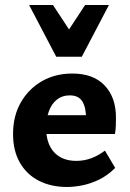

<svg xmlns="http://www.w3.org/2000/svg" viewBox="-20 -731 517 765"><path d="M247 14Q184 14 135.5 -10.5Q87 -35 59.5 -82.5Q32 -130 32 -197Q32 -269 63 -323Q94 -377 147 -407.5Q200 -438 268 -438Q352 -438 397 -390.5Q442 -343 442 -263Q442 -248 441.5 -231Q441 -214 438 -197H323V-257Q323 -303 308 -327Q293 -351 258 -351Q228 -351 207 -334.5Q186 -318 175 -288.5Q164 -259 164 -221Q164 -158 196 -124Q228 -90 284 -90Q315 -90 343.5 -100.5Q372 -111 398 -131L439 -62Q409 -32 375 -15.5Q341 1 308 7.5Q275 14 247 14ZM99 -197 115 -272H429V-197ZM204 -505 231 -577 319 -711H414L306 -505ZM204 -505 96 -711H191L280 -576L306 -505Z"/></svg>

Font: Ysabeau Office ExtraBold
Style: Regular
Weight: 800
Designer: Christian Thalmann (Catharsis Fonts)
Version: Version 2.001;gftools[0.9.30]; featfreeze: tnum,lnum,ss02